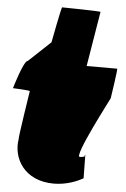

<svg xmlns="http://www.w3.org/2000/svg" viewBox="-66 -926 746 1139"><g transform="rotate(5 307.0 -357.0)"><path d="M439 -5C399 -1 590 -363 591 -368C592 -373 618 -546 614 -546H432C438 -580 486 -873 486 -873C487 -877 262 -880 257 -880C252 -880 213 -672 212 -668L82 -546C57 -546 8 -377 8 -377C8 -377 110 -373 109 -368C108 -363 64 -79 68 -79C49 35 122 166 298 166C373 166 438 139 472 119C473 119 469 -21 470 -21C459 -16 485 -9 439 -5Z"/></g></svg>

Font: PlasticEraser
Style: It
Weight: 400
Foundry: Cannot Into Space Fonts
Version: Version 0.43